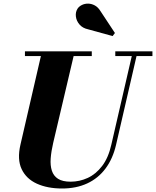

<svg xmlns="http://www.w3.org/2000/svg" viewBox="-20 -1036 870 1070"><path d="M326 14.5Q244.5 14.5 185.2 -12.5Q126 -39.5 100.5 -93.8Q75 -148 94 -230L214 -750H396.5L276.5 -240Q265.5 -193 262.5 -153.5Q259.5 -114 269 -84.8Q278.5 -55.5 303.5 -39.5Q328.5 -23.5 373.5 -23.5Q423.5 -23.5 469 -44.5Q514.5 -65.5 549.2 -111Q584 -156.5 600.5 -230L720.5 -750H747L627 -230Q609 -151.5 568 -96.8Q527 -42 466 -13.8Q405 14.5 326 14.5ZM119 -723.5V-750H491.5V-723.5ZM622.5 -723.5V-750H829.5V-723.5ZM607.5 -835 471.5 -872.5Q440.5 -879 423 -899.5Q405.5 -920 402.8 -944.8Q400 -969.5 413 -989Q421.5 -1001 437 -1008.5Q452.5 -1016 471.2 -1015.8Q490 -1015.5 508.2 -1005.8Q526.5 -996 540 -974L620.5 -852Z"/></svg>

Font: Bodoni Moda 9pt ExtraBold
Style: Italic
Weight: 800
Italic angle: -13°
Designer: Owen Earl
Foundry: indestructible type
Version: Version 2.004